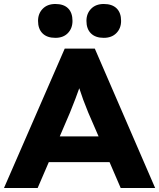

<svg xmlns="http://www.w3.org/2000/svg" viewBox="-37 -944 799 964"><path d="M288 -700H439L742 0H569L513 -130H208L152 0H-17ZM458 -259 406 -379Q378 -447 361 -501Q346 -457 314 -378L263 -259ZM397 -839Q397 -876 420.5 -900Q444 -924 484 -924Q526 -924 548.5 -902Q571 -880 571 -839Q571 -802 547.5 -778Q524 -754 484 -754Q442 -754 419.5 -776.5Q397 -799 397 -839ZM154 -839Q154 -876 177.5 -900Q201 -924 241 -924Q283 -924 305 -902Q327 -880 327 -839Q327 -802 304 -778Q281 -754 241 -754Q199 -754 176.5 -776.5Q154 -799 154 -839Z"/></svg>

Font: Lexend Exa HM Xlight
Style: Bold
Weight: 700
Designer: Bonnie Shaver-Troup, Thomas Jockin, Octavio Pardo
Foundry: Lexend
Version: Version 1.091